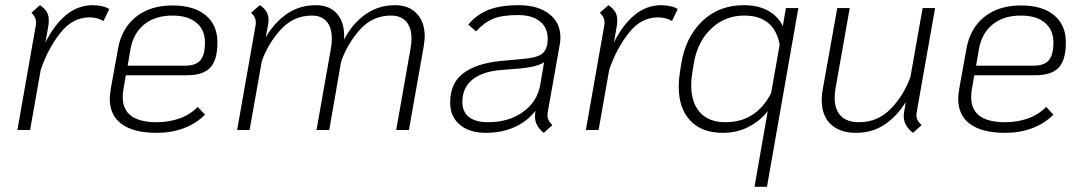

<svg xmlns="http://www.w3.org/2000/svg" viewBox="-20 -501 4162 740"><path d="M401 -466 379 -420Q356 -434 324 -434Q260 -434 212.5 -374Q165 -314 137 -232L96 0H47L118 -403Q119 -408 119 -416Q119 -435 101 -452L134 -481Q152 -469 160 -455.5Q168 -442 168 -423Q168 -408 166 -399L155 -337Q188 -404 234 -442.5Q280 -481 338 -481Q356 -481 373.5 -477Q391 -473 401 -466Z M456 -159Q453 -143 453 -127Q453 -30 584 -30Q631 -30 672 -44.5Q713 -59 742 -89L770 -59Q735 -24 687.5 -6.5Q640 11 584 11Q496 11 449.5 -22.5Q403 -56 403 -121Q403 -133 407 -159L435 -314Q449 -392 504 -436Q559 -480 645 -480Q727 -480 772.5 -442.5Q818 -405 818 -337Q818 -270 790.5 -240.5Q763 -211 701 -211H465ZM483 -312 472 -248H695Q735 -248 752.5 -269Q770 -290 770 -337Q770 -386 737 -413.5Q704 -441 645 -441Q578 -441 536 -407Q494 -373 483 -312Z M1617 -360Q1617 -350 1613 -322L1556 0H1507L1562 -312Q1566 -332 1566 -352Q1566 -395 1545.5 -418Q1525 -441 1487 -441Q1417 -441 1369 -388.5Q1321 -336 1295 -265L1249 0H1200L1255 -312Q1259 -331 1259 -352Q1259 -395 1239 -418Q1219 -441 1182 -441Q1112 -441 1063 -388Q1014 -335 989 -265L942 0H894L965 -403Q966 -407 966 -415Q966 -425 962 -433.5Q958 -442 948 -452L981 -481Q999 -470 1007 -456Q1015 -442 1015 -424Q1015 -413 1012 -399L1004 -357Q1038 -415 1086.5 -448Q1135 -481 1198 -481Q1252 -481 1281 -445.5Q1310 -410 1306 -348Q1337 -409 1387.5 -445Q1438 -481 1503 -481Q1556 -481 1586.5 -448.5Q1617 -416 1617 -360Z M2091 -68Q2090 -63 2090 -55Q2090 -37 2109 -19L2076 11Q2042 -15 2042 -51Q2042 -65 2044 -73V-74Q2012 -33 1963 -11Q1914 11 1852 11Q1789 11 1752 -20.5Q1715 -52 1715 -105Q1715 -181 1766 -219Q1817 -257 1910 -266L1996 -274Q2043 -278 2063 -289.5Q2083 -301 2089 -328Q2091 -344 2091 -351Q2091 -395 2060.5 -419Q2030 -443 1977 -443Q1914 -443 1879 -428Q1844 -413 1815 -380L1785 -406Q1814 -443 1860.5 -462Q1907 -481 1979 -481Q2053 -481 2096.5 -447.5Q2140 -414 2140 -356Q2140 -342 2137 -327ZM2077 -261Q2050 -243 1984 -237L1909 -231Q1838 -225 1800 -193.5Q1762 -162 1762 -108Q1762 -70 1787.5 -50Q1813 -30 1861 -30Q1940 -30 1995 -69Q2050 -108 2062 -173Z M2592 -466 2570 -420Q2547 -434 2515 -434Q2451 -434 2403.5 -374Q2356 -314 2328 -232L2287 0H2238L2309 -403Q2310 -408 2310 -416Q2310 -435 2292 -452L2325 -481Q2343 -469 2351 -455.5Q2359 -442 2359 -423Q2359 -408 2357 -399L2346 -337Q2379 -404 2425 -442.5Q2471 -481 2529 -481Q2547 -481 2564.5 -477Q2582 -473 2592 -466Z M2939 -73Q2911 -36 2866 -12.5Q2821 11 2766 11Q2685 11 2640.5 -36Q2596 -83 2596 -167Q2596 -195 2600 -219L2605 -251Q2621 -356 2685.5 -418.5Q2750 -481 2846 -481Q2904 -481 2942.5 -458.5Q2981 -436 2997 -400L3009 -470H3057L2936 219H2888ZM2952 -142 2985 -329Q2964 -441 2848 -441Q2773 -441 2719.5 -389Q2666 -337 2653 -251L2648 -219Q2644 -198 2644 -173Q2644 -105 2678 -67.5Q2712 -30 2776 -30Q2894 -30 2952 -142Z M3512 -57Q3512 -46 3516.5 -37.5Q3521 -29 3532 -19L3499 11Q3463 -16 3463 -54Q3463 -60 3465 -72L3471 -108Q3439 -55 3391 -22Q3343 11 3279 11Q3217 11 3182 -22Q3147 -55 3147 -116Q3147 -137 3151 -157L3207 -470H3255L3200 -159Q3197 -140 3197 -124Q3197 -78 3221 -54Q3245 -30 3291 -30Q3363 -30 3413.5 -82Q3464 -134 3489 -205L3536 -470H3584L3513 -68Q3512 -64 3512 -57Z M3726 -159Q3723 -143 3723 -127Q3723 -30 3854 -30Q3901 -30 3942 -44.5Q3983 -59 4012 -89L4040 -59Q4005 -24 3957.5 -6.5Q3910 11 3854 11Q3766 11 3719.5 -22.5Q3673 -56 3673 -121Q3673 -133 3677 -159L3705 -314Q3719 -392 3774 -436Q3829 -480 3915 -480Q3997 -480 4042.5 -442.5Q4088 -405 4088 -337Q4088 -270 4060.5 -240.5Q4033 -211 3971 -211H3735ZM3753 -312 3742 -248H3965Q4005 -248 4022.5 -269Q4040 -290 4040 -337Q4040 -386 4007 -413.5Q3974 -441 3915 -441Q3848 -441 3806 -407Q3764 -373 3753 -312Z"/></svg>

Font: KoHo Light
Style: Italic
Weight: 300
Italic angle: -10°
Version: Version 1.000; ttfautohint (v1.6)